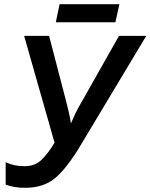

<svg xmlns="http://www.w3.org/2000/svg" viewBox="-20 -885 717 915"><path d="M100 10Q190 10 246 -39Q302 -88 365 -194L677 -714H547L365 -392Q352 -371 340.5 -346.5Q329 -322 318 -297Q314 -324 307.5 -352Q301 -380 295 -403L214 -714H95L240 -205Q208 -152 177 -122.5Q146 -93 96 -93Q46 -93 7 -112V-5Q47 10 100 10ZM246 -779 264 -865H549L530 -779Z"/></svg>

Font: Noto Sans UI Medium
Style: Italic
Weight: 500
Italic angle: -12°
Designer: Monotype Design Team
Foundry: Monotype Imaging Inc.
Version: Version 1.901